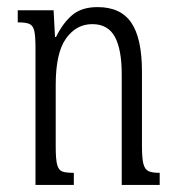

<svg xmlns="http://www.w3.org/2000/svg" viewBox="-20 -521 495 541"><path d="M430 0H323V-311Q323 -382 303.5 -417.5Q284 -453 240 -453Q195 -453 166 -412.5Q137 -372 137 -282V-108Q137 -72 141 -57Q145 -42 155 -38Q165 -34 188 -34V0H80V-385Q80 -420 76.5 -434.5Q73 -449 63 -453.5Q53 -458 30 -458V-492H131L135 -417H138Q157 -456 183.5 -478.5Q210 -501 255 -501Q320 -501 350 -457Q380 -413 380 -319V-110Q380 -75 384 -59.5Q388 -44 398 -39Q408 -34 430 -34Z"/></svg>

Font: Noto Serif Armenian Light Cond
Style: Regular
Weight: 300
Width: 3
Designer: Monotype Design team
Foundry: Monotype Imaging Inc.
Version: Version 1.000